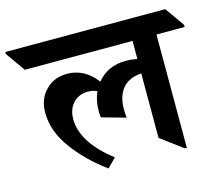

<svg xmlns="http://www.w3.org/2000/svg" viewBox="-162 -742 1003 874"><g transform="rotate(-15 340.0 -304.5)"><path d="M748.5 -521H615.7V13.2H606.4L502.9 -64V-367.7Q443.4 -363.8 413.8 -327.6Q384.3 -291.5 384.3 -231.4Q384.3 -213.4 386.7 -190.4L273.4 -222.2Q271.5 -235.8 271.5 -252.9Q271.5 -302.7 289.6 -341.8Q268.1 -350.6 247.1 -350.6Q203.6 -350.6 176.8 -322Q149.9 -293.5 149.9 -246.1Q149.9 -136.7 288.1 -29.8L247.1 11.7Q154.3 -56.2 94.2 -138.9Q34.2 -221.7 34.2 -307.6Q34.2 -371.6 74 -412.6Q113.8 -453.6 175.3 -453.6Q257.3 -453.6 313.5 -379.9Q363.8 -441.4 449.7 -441.4Q475.1 -441.4 502.9 -436V-521H-4.9L-69.3 -612.3V-622.1H684.1L748.5 -530.8Z"/></g></svg>

Font: Noto Serif Devanagari
Style: Bold
Weight: 700
Designer: Monotype Design Team
Foundry: Monotype Imaging Inc.
Version: Version 1.01